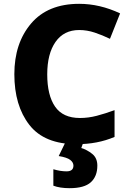

<svg xmlns="http://www.w3.org/2000/svg" viewBox="-20 -744 681 1004"><path d="M394 -587Q435 -587 475.5 -573.5Q516 -560 555 -541L608 -674Q502 -724 394 -724Q230 -724 142.5 -621Q55 -518 55 -356Q55 -192 133.5 -91Q212 10 381 10Q490 10 579 -28V-168Q530 -150 486 -138.5Q442 -127 398 -127Q309 -127 268 -186.5Q227 -246 227 -355Q227 -463 270.5 -525Q314 -587 394 -587ZM489 122Q489 82 462 60.5Q435 39 405 30L416 0H322L287 72Q330 79 347 92Q364 105 364 122Q364 152 328 152Q296 152 259 141V227Q293 240 344 240Q421 240 455 209Q489 178 489 122Z"/></svg>

Font: Noto Sans UI Extra
Style: Regular
Weight: 800
Designer: Monotype Design Team
Foundry: Monotype Imaging Inc.
Version: Version 1.901